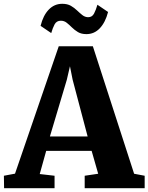

<svg xmlns="http://www.w3.org/2000/svg" viewBox="-38 -990 780 1010"><path d="M41 -76.5 271 -746.5H450.5L667.5 -76L723 -65.5V0H407.5V-65.5L478.5 -76L444 -196.5H205L171 -74.5L249 -65.5V0H-16.5L-17.5 -65.5ZM423 -272 344 -571 330 -641.5 313.5 -570.5 224.5 -272ZM416.5 -810.5Q390 -810.5 372 -821.2Q354 -832 340.2 -845.8Q326.5 -859.5 313 -870.2Q299.5 -881 282 -881Q259.5 -881 249.2 -861.8Q239 -842.5 231.5 -816L175.5 -854Q189 -909 218.5 -939.5Q248 -970 289.5 -970Q316.5 -970 334.8 -959.5Q353 -949 367.2 -935.2Q381.5 -921.5 395 -910.8Q408.5 -900 425 -899.5Q446.5 -899 456.8 -918.8Q467 -938.5 474.5 -965L530.5 -927Q516.5 -872.5 487.2 -841.5Q458 -810.5 416.5 -810.5Z"/></svg>

Font: Merriweather 20pt Black
Style: Regular
Weight: 900
Version: Version 2.100